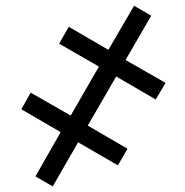

<svg xmlns="http://www.w3.org/2000/svg" viewBox="-20 -650 649 672"><path d="M164.6 2.4 104 -32.7 192.4 -187.5 54.7 -267.6 87.4 -325.7 227.5 -245.6 326.2 -417 187 -497.1 220.7 -556.2 359.4 -475.6 449.2 -629.9 509.3 -595.2 419.4 -439.9 559.6 -359.9 524.9 -301.8 386.7 -382.3 287.1 -210.4 426.3 -129.4 392.6 -71.3 253.4 -151.9Z"/></svg>

Font: Open Sans SemiBold
Style: Italic
Weight: 600
Italic angle: -12°
Designer: Monotype Design Team
Foundry: Monotype Imaging Inc.
Version: Version 3.003; ttfautohint (v1.8.4)